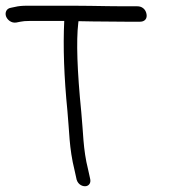

<svg xmlns="http://www.w3.org/2000/svg" viewBox="-81 -660 683 671"><path d="M408 -584.1C415.2 -584.1 422.7 -586 427.3 -591.8C431.7 -597.1 432.2 -604.1 431.1 -610.5C429.9 -617.7 426.6 -625.5 419.7 -631.1C413.2 -636.4 405.7 -638 399 -638H353C339.1 -638 320.1 -638.2 297.5 -638.5L234.7 -639.5C213.8 -639.8 194 -640 175.4 -640H14.8C-3.1 -640 -16.3 -638.9 -29.2 -635.7L-43.2 -632.8C-59.4 -630.1 -64.1 -615.2 -60 -603.2C-55.7 -591 -41.6 -578.4 -24.1 -581.3L-9.2 -584.2C-2 -585.9 8.8 -586.8 23.7 -586.8H143.5C139.1 -496.6 142.8 -390.2 154.6 -272.4C161.5 -202.8 159.9 -143.8 179.7 -64.4L186.8 -32.2L187 -31.6C192.7 -13.5 209.7 -7.2 220.6 -9.6C229.9 -11.6 238.1 -20.8 233.7 -36.8L226.8 -68C208.9 -138.3 210 -199.3 203.1 -267.8C188.6 -412.8 185.2 -517 192.5 -579.1L193.3 -586C207.6 -585.9 225.5 -585.6 243.5 -585.1L361.9 -584.1Z"/></svg>

Font: MewTooHand
Style: BdCondLta
Weight: 400
Designer: Mew Too, Robert Jablonski
Version: Version 0.77